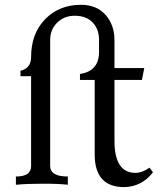

<svg xmlns="http://www.w3.org/2000/svg" viewBox="-20 -766 671 796"><path d="M495.1 9.8Q372.6 9.8 372.6 -125.5V-434.6H311.5V-459.5Q390.6 -470.7 390.6 -551.3V-601.6Q390.6 -644.5 364.3 -672.6Q337.9 -700.7 289.6 -700.7Q246.6 -700.7 217.5 -672.6Q188.5 -644.5 188 -601.6V-75.7Q189.9 -34.2 261.2 -34.2V0Q226.1 -4.4 158.2 -4.4Q90.8 -4.4 45.9 0V-34.2Q107.9 -34.2 108.9 -75.7V-450.2H64.9V-472.7Q108.9 -482.9 108.9 -529.3Q108.9 -626.5 167 -686.3Q225.1 -746.1 315.9 -746.1Q380.9 -746.1 417.7 -704.1Q454.6 -662.1 454.6 -600.1V-483.9H578.1L568.4 -434.6H454.6V-182.6Q454.6 -49.3 541.5 -49.3Q569.3 -49.3 599.6 -70.8L614.3 -51.8Q568.8 7.8 495.1 9.8Z"/></svg>

Font: Kelvinch
Style: Regular
Weight: 400
Designer: Paul James MIller
Foundry: High-Logic / Made with FontCreator
Version: Version 3.30 September 23, 2016